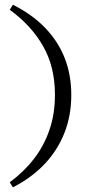

<svg xmlns="http://www.w3.org/2000/svg" viewBox="-20 -651 440 825"><path d="M35.5 154 21.8 132.3Q83.1 87.1 126.2 31Q169.4 -25 192.7 -93.5Q216.1 -162.1 216.1 -243.5Q216.1 -363.7 164.9 -453.2Q113.7 -542.7 21.8 -608.9L35.5 -630.6Q117.7 -589.5 173.8 -531.5Q229.8 -473.4 258.1 -401.2Q286.3 -329 286.3 -242.7Q286.3 -155.6 257.3 -81Q228.2 -6.5 172.6 52.8Q116.9 112.1 35.5 154Z"/></svg>

Font: Playfair 12pt
Style: Regular
Weight: 400
Designer: Claus Eggers Sørensen
Foundry: Claus Eggers Sørensen
Version: Version 2.000;gftools[0.9.28]